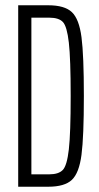

<svg xmlns="http://www.w3.org/2000/svg" viewBox="-20 -708 376 728"><path d="M49 -688H163Q225 -688 252.5 -662Q280 -636 289 -567Q298 -498 298 -344Q298 -190 289 -121Q280 -52 252.5 -26Q225 0 163 0H49ZM248 -344Q248 -485 241 -546.5Q234 -608 218.5 -624.5Q203 -641 167 -641H99V-47H167Q202 -47 218 -63.5Q234 -80 241 -141.5Q248 -203 248 -344Z"/></svg>

Font: Saira Ultra Condensed Light
Style: Regular
Weight: 300
Width: 1
Designer: Hector Gatti with collaboration of the Omnibus-Type team
Foundry: Omnibus-Type
Version: Version 1.001; ttfautohint (v1.8)